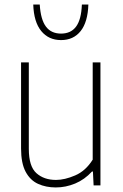

<svg xmlns="http://www.w3.org/2000/svg" viewBox="-20 -814 540 843"><path d="M225 9Q181.5 9 147 -6.8Q112.5 -22.5 92.5 -60Q72.5 -97.5 72.5 -162V-540H106.5V-160.5Q106.5 -83.5 139.8 -53.8Q173 -24 226 -24Q264 -24 310 -43.8Q356 -63.5 387 -113V-540H421V0H391L388 -61H384Q351.5 -25.5 310 -8.2Q268.5 9 225 9ZM248 -638Q193.5 -638 161 -677.8Q128.5 -717.5 126 -794H154.5Q158.5 -728.5 181.5 -697.5Q204.5 -666.5 248 -666.5Q291.5 -666.5 314.2 -697.5Q337 -728.5 339.5 -794H368Q365.5 -717 334 -677.5Q302.5 -638 248 -638Z"/></svg>

Font: Encode Sans SmCnd Th
Style: Regular
Weight: 100
Width: 4
Designer: Multiple Designers
Foundry: Impallari Type
Version: Version 3.002; ttfautohint (v1.8.3) -l 8 -r 50 -G 200 -x 14 